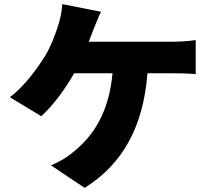

<svg xmlns="http://www.w3.org/2000/svg" viewBox="-20 -846 1040 930"><path d="M469 -789 282 -826C280 -792 271 -748 258 -711C245 -673 226 -620 199 -576C159 -512 99 -429 28 -375L180 -283C240 -338 298 -418 339 -491H525C508 -307 437 -189 329 -105C305 -84 267 -62 227 -45L390 64C576 -52 675 -236 694 -491H818C841 -491 887 -491 928 -487V-652C893 -646 844 -644 818 -644H410L432 -701C441 -723 456 -762 469 -789Z"/></svg>

Font: Noto Sans KR Black
Style: Regular
Weight: 900
Designer: Ryoko NISHIZUKA 西塚涼子 (kana, bopomofo & ideographs); Paul D. Hunt (Latin, Greek & Cyrillic); Sandoll Communications 산돌커뮤니
Foundry: Adobe
Version: Version 2.004;hotconv 1.0.118;makeotfexe 2.5.65603